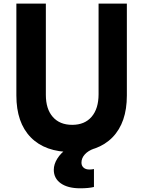

<svg xmlns="http://www.w3.org/2000/svg" viewBox="-20 -820 790 1059"><path d="M232.9 -800V-296.6Q232.9 -218.7 271.2 -175.1Q309.5 -131.4 378.3 -131.4Q447.2 -131.4 485.4 -176Q523.7 -220.7 523.7 -300.5V-800H679.7V-293.1Q679.7 -143.9 600.5 -62.6Q521.2 18.6 375 18.6Q228.8 18.6 149.5 -62.6Q70.3 -143.9 70.3 -293.1V-800ZM276.7 116.7Q276.7 85.7 296.3 54.5Q315.8 23.3 350.1 0L422.5 -3.3L498.2 0Q466.1 11.4 447.7 31.8Q429.3 52.2 429.3 76.9Q429.3 94.3 441 104.6Q452.7 115 472.7 115Q487.4 115 498.2 112.3V211.3Q468.9 218.6 422.5 218.6Q354.3 218.6 315.5 191.3Q276.7 164 276.7 116.7Z"/></svg>

Font: Martian Mono VF sWd Rg
Style: Regular
Weight: 400
Width: 6
Monospace: yes
Designer: Roman Shamin
Foundry: Evil Martians
Version: Version 1.100